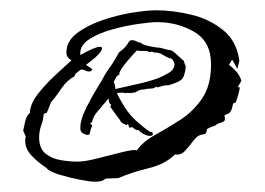

<svg xmlns="http://www.w3.org/2000/svg" viewBox="-20 -542 514 373"><path d="M164 -189Q155 -189 134.5 -193Q114 -197 94.5 -203Q75 -209 70 -216Q57 -224 43 -238Q29 -252 29 -268Q29 -274 30 -277L25 -288Q27 -297 29 -306.5Q31 -316 38 -323Q39 -341 54 -360Q69 -379 88 -396.5Q107 -414 119 -425Q109 -430 109 -440Q109 -462 129.5 -477.5Q150 -493 179.5 -503Q209 -513 237.5 -517.5Q266 -522 283 -522Q316 -522 351.5 -513.5Q387 -505 413.5 -483.5Q440 -462 445 -424L441 -408L432 -425H430L425 -416Q433 -410 439.5 -402.5Q446 -395 449 -385L442 -373L446 -372Q443 -356 438 -343L433 -341Q432 -336 430.5 -331Q429 -326 425 -322L416 -318L417 -312Q418 -306 410 -304Q402 -302 398 -298L387 -294L382 -291Q382 -288 380.5 -284.5Q379 -281 375 -281Q364 -280 356 -269Q348 -258 339.5 -249Q331 -240 320 -242Q301 -223 268 -215Q235 -207 210 -196L185 -195Q181 -191 175.5 -190Q170 -189 164 -189ZM131 -228Q145 -228 170 -234.5Q195 -241 217.5 -246.5Q240 -252 246 -250Q258 -267 281.5 -280Q305 -293 330 -309Q355 -325 372.5 -350.5Q390 -376 390 -417Q390 -461 357.5 -480Q325 -499 285 -499Q273 -499 248.5 -495.5Q224 -492 198.5 -485Q173 -478 154.5 -466.5Q136 -455 136 -439V-435Q164 -451 174 -451Q182 -451 175.5 -441.5Q169 -432 147 -416L159 -408V-406Q156 -403 153 -403Q150 -403 146 -405Q142 -407 138 -407Q137 -407 132 -403Q127 -399 126 -398L125 -394Q110 -386 100 -371Q90 -356 79 -343L71 -323L65 -321Q64 -309 60 -298Q56 -287 56 -275Q56 -254 68 -244Q80 -234 97.5 -231Q115 -228 131 -228ZM154 -282Q154 -280 150 -280Q146 -280 141 -283Q136 -286 136 -293Q136 -310 148.5 -334.5Q161 -359 170 -373Q177 -384 182 -393.5Q187 -403 194 -412Q199 -419 203 -426Q207 -433 211 -440Q215 -443 218.5 -446Q222 -449 225 -453Q227 -455 229.5 -459.5Q232 -464 236 -464Q241 -464 245.5 -461.5Q250 -459 254 -459Q256 -455 271.5 -452Q287 -449 292 -449L307 -445H309Q314 -445 323.5 -436Q333 -427 337 -424Q339 -416 341 -413Q339 -392 331.5 -386.5Q324 -381 306 -376L302 -377L301 -375L299 -376L285 -372V-374Q278 -370 274.5 -370Q271 -370 263 -369Q262 -368 257 -368Q252 -368 246.5 -364.5Q241 -361 236 -362V-361H234L233 -362L231 -361Q229 -362 226.5 -361.5Q224 -361 221 -361V-362H217Q211 -362 207 -361Q221 -333 233.5 -318.5Q246 -304 271 -286Q277 -286 277 -282Q277 -278 271 -278Q263 -278 252 -286L250 -289H249Q245 -289 242 -291Q239 -293 237 -295L231 -294L230 -297V-299L228 -301L226 -299Q223 -300 218.5 -302.5Q214 -305 213 -309Q211 -311 204 -321Q197 -331 194 -335L196 -338L195 -340H194Q192 -342 191.5 -345.5Q191 -349 191 -351Q188 -347 185 -343.5Q182 -340 178 -336Q178 -335 169.5 -325.5Q161 -316 159 -305L155 -302L158 -300L159 -297L157 -293ZM204 -369Q225 -374 246 -378.5Q267 -383 287 -390Q297 -394 308 -400.5Q319 -407 319 -418Q318 -422 315.5 -425.5Q313 -429 309 -429Q302 -432 295.5 -436Q289 -440 281 -440H279Q276 -442 274 -441.5Q272 -441 269 -441L266 -443H262Q258 -443 254 -443Q250 -443 246 -444Q239 -437 227.5 -423.5Q216 -410 212 -401V-397Q208 -396 205.5 -391.5Q203 -387 201 -383Q204 -376 204 -369Z"/></svg>

Font: Kolker Brush
Style: Regular
Weight: 400
Designer: Robert E. Leuschke
Foundry: Robert E. Leuschke
Version: Version 1.010; ttfautohint (v1.8.3)